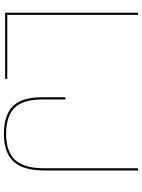

<svg xmlns="http://www.w3.org/2000/svg" viewBox="107 -822 721 975"><g transform="rotate(90 467.5 -334.5)"><path d="M44.5 0H380.5V-11H55.5V-675H44.5ZM660 6Q754.5 6 800 -42.5Q845.5 -91 845.5 -198.5V-675H834.5V-199Q834.5 -96 792 -50.5Q749.5 -5 660 -5Q570 -5 527.5 -48Q485 -91 485 -188.5V-306H474V-187Q474 -85 519.2 -39.5Q564.5 6 660 6Z"/></g></svg>

Font: Anybody UltraCondensed Thin Thin
Style: Regular
Weight: 250
Version: Version 1.111